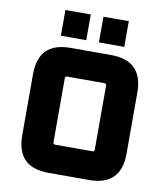

<svg xmlns="http://www.w3.org/2000/svg" viewBox="-95 -966 902 1044"><g transform="rotate(10 356.0 -444.0)"><path d="M68 -176V-514Q68 -690 244 -690H468Q644 -690 644 -514V-176Q644 0 468 0H244Q68 0 68 -176ZM242 -168Q242 -157 253 -157H459Q470 -157 470 -168V-522Q470 -533 459 -533H253Q242 -533 242 -522ZM181 -746V-888H321V-746ZM391 -746V-888H531V-746Z"/></g></svg>

Font: Oxanium ExtraLight ExtraBold
Style: Regular
Weight: 800
Version: Version 2.000